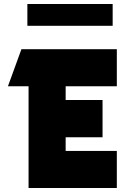

<svg xmlns="http://www.w3.org/2000/svg" viewBox="-20 -948 674 968"><path d="M20 -513 88 -700H569V-513H311V-444H497V-256H311V-187H569V0H124V-513ZM118 -818V-928H548V-818Z"/></svg>

Font: Clickuper
Style: Bold
Weight: 700
Designer: Denis Ignatov
Foundry: Denis Ignatov
Version: Version 1.10 April 16, 2021